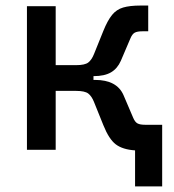

<svg xmlns="http://www.w3.org/2000/svg" viewBox="-20 -540 626 692"><path d="M77.1 0V-517.6H180.7V-305.2H254.4Q285.6 -305.2 298.1 -314.7Q310.5 -324.2 318.8 -345.2L352.5 -428.7Q367.7 -466.3 383.8 -486.1Q399.9 -505.9 423.8 -512.9Q447.8 -520 485.8 -520H514.2V-427.2H493.2Q475.1 -427.2 465.8 -422.4Q456.5 -417.5 449.7 -400.9L415.5 -320.8Q403.3 -293 380.1 -279.3Q356.9 -265.6 317.4 -265.6H316.9V-252H322.3Q401.4 -252 425.3 -196.8L459.5 -116.7Q466.3 -100.1 475.6 -95.2Q484.9 -90.3 502.9 -90.3H564.5V131.8H466.8V2Q421.9 -1 397.2 -19.8Q372.6 -38.6 352.5 -88.9L318.8 -172.4Q310.5 -193.4 298.1 -202.9Q285.6 -212.4 254.4 -212.4H180.7V0Z"/></svg>

Font: CaskaydiaMono NF
Style: Regular
Weight: 400
Designer: Aaron Bell
Foundry: Saja Typeworks
Version: Version 2111.001; ttfautohint (v1.8.4);Nerd Fonts 3.1.1